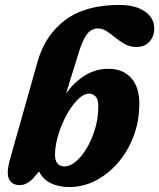

<svg xmlns="http://www.w3.org/2000/svg" viewBox="-20 -745 644 776"><path d="M299 -535 247 -367Q280.5 -414 324.2 -440.5Q368 -467 417.5 -467Q478 -467 511.5 -428.2Q545 -389.5 543 -319.5Q542 -250 518.2 -190Q494.5 -130 454.8 -84.8Q415 -39.5 364.8 -14.2Q314.5 11 260 11Q218.5 11 186.5 -4Q154.5 -19 138 -52L111.5 -21.5Q101.5 -11.5 88.5 -4.2Q75.5 3 59 3Q28 3 16.2 -21.5Q4.5 -46 21.5 -105L131.5 -494.5Q162 -603 243.5 -664Q325 -725 461.5 -725Q528 -725 565.8 -698.5Q603.5 -672 603.5 -630Q603.5 -598.5 584.2 -576.8Q565 -555 531 -555Q506.5 -555 485.8 -566.2Q465 -577.5 446.8 -592.5Q428.5 -607.5 411.2 -618.8Q394 -630 376.5 -630Q350.5 -630 333 -608.8Q315.5 -587.5 299 -535ZM340 -366.5Q318 -366.5 294.2 -342.8Q270.5 -319 250 -282Q229.5 -245 216.5 -203.2Q203.5 -161.5 202.5 -126Q200 -72.5 241 -72.5Q263.5 -72.5 287 -92.5Q310.5 -112.5 330.5 -146Q350.5 -179.5 363.2 -220.8Q376 -262 377 -305.5Q379 -340.5 367.8 -353.5Q356.5 -366.5 340 -366.5Z"/></svg>

Font: Fraunces 72pt S100
Style: Bold Italic
Weight: 700
Italic angle: -16°
Version: Version 1.000; ttfautohint (v1.8.3)